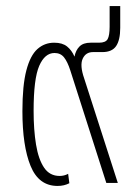

<svg xmlns="http://www.w3.org/2000/svg" viewBox="-20 -604 439 634"><path d="M170 10Q108 10 81 -56Q54 -122 54 -237Q54 -322 67 -371.5Q80 -421 103.5 -442Q127 -463 159 -463Q186 -463 201.5 -450.5Q217 -438 226 -417Q230 -438 242.5 -450.5Q255 -463 279 -463H307Q329 -463 335.5 -475Q342 -487 342 -516V-584H377V-512Q377 -472 363.5 -452Q350 -432 318 -432H287Q263 -432 253 -410Q243 -388 258 -345L369 0H331L212 -372Q203 -400 191.5 -414.5Q180 -429 160 -429Q128 -429 109.5 -386.5Q91 -344 91 -238Q91 -175 99 -126.5Q107 -78 125.5 -50.5Q144 -23 177 -23Q192 -23 205 -30L209 1Q192 10 170 10Z"/></svg>

Font: Noto Sans Thai UI Cond ExtLt
Style: Regular
Weight: 200
Width: 3
Designer: Monotype Design Team
Foundry: Monotype Imaging Inc.
Version: Version 2.000; ttfautohint (v1.8.4.7-5d5b)